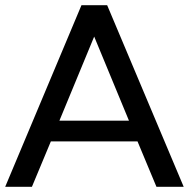

<svg xmlns="http://www.w3.org/2000/svg" viewBox="-21 -720 728 740"><path d="M582 0H687L392 -700H293L-1 0H102L175 -175H509ZM208 -255 342 -579 476 -255Z"/></svg>

Font: AWKNG-Font Medium
Style: Regular
Weight: 500
Designer: Awakening Church
Foundry: Awakening Church
Version: Version 1.700;PS 001.700;hotconv 1.0.88;makeotf.lib2.5.64775